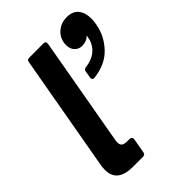

<svg xmlns="http://www.w3.org/2000/svg" viewBox="-225 -873 973 973"><g transform="rotate(-45 261.0 -387.0)"><path d="M229 -14Q226 0 212 0H140Q28 0 28 -89Q28 -105 31 -123L142 -749Q144 -763 159 -763H261Q278 -763 276 -745L173 -163Q171 -156 171 -143Q171 -126 180.5 -119Q190 -112 210 -112H228Q235 -112 239.5 -107Q244 -102 243 -94ZM317 -457Q311 -457 308 -461.5Q305 -466 306 -474L312 -511Q315 -525 329 -526Q372 -531 400 -552.5Q428 -574 439 -609L445 -637Q424 -615 391 -615Q368 -615 352 -631.5Q336 -648 336 -675Q336 -718 365.5 -746Q395 -774 439 -774Q480 -774 501 -749Q522 -724 522 -680Q522 -660 518 -641Q506 -572 456.5 -519.5Q407 -467 321 -457Z"/></g></svg>

Font: Open Sauce Two
Style: Bold Italic
Weight: 700
Italic angle: -10°
Designer: Alfredo Marco Pradil
Foundry: Creative Sauce Fz LLC
Version: Version 1.477